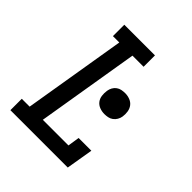

<svg xmlns="http://www.w3.org/2000/svg" viewBox="-200 -868 1001 1001"><g transform="rotate(45 300.0 -367.5)"><path d="M37 0V-84H95L189 -651H142V-735H368V-651H286L192 -84H381L391 -149H485L460 0ZM398 -332Q379 -332 362 -338.5Q345 -345 334.5 -358.5Q324 -372 321.5 -390.5Q319 -409 322 -428Q324 -441 330.5 -453Q337 -465 348 -473Q359 -481 372 -483.5Q385 -486 398 -486Q416 -486 433 -479.5Q450 -473 460.5 -459.5Q471 -446 474 -427.5Q477 -409 474 -390Q472 -377 465 -365Q458 -353 447 -345Q436 -337 423 -334.5Q410 -332 398 -332Z"/></g></svg>

Font: Iosevka Slab MdExObl
Style: Regular
Weight: 500
Width: 7
Italic angle: -9°
Monospace: yes
Designer: Belleve Invis
Foundry: Belleve Invis
Version: Version 11.1.1; ttfautohint (v1.8.3)